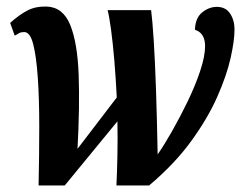

<svg xmlns="http://www.w3.org/2000/svg" viewBox="-20 -567 737 587"><path d="M98 0Q100 -96 100 -181Q100 -266 95.5 -330.5Q91 -395 81.5 -432Q72 -469 54 -469Q45 -469 39 -466Q33 -463 25 -458L11 -497Q39 -522 64 -535Q89 -548 123 -547Q173 -545 195 -490Q217 -435 220.5 -338Q224 -241 217 -112L337 -269Q334 -329 329.5 -382.5Q325 -436 319.5 -476.5Q314 -517 309 -536H442Q446 -506 450 -443Q454 -380 457 -291Q460 -202 462 -95Q481 -122 505.5 -165Q530 -208 553.5 -256.5Q577 -305 592 -350Q607 -395 607 -426Q607 -466 576 -476Q577 -512 598 -529Q619 -546 643 -546Q670 -546 683.5 -525.5Q697 -505 697 -477Q697 -443 685 -389.5Q673 -336 644 -270.5Q615 -205 564.5 -135.5Q514 -66 436 0H336Q338 -43 339 -93.5Q340 -144 339 -196L178 0Z"/></svg>

Font: Noto Serif ExtraCondensed ExtraBold
Style: Italic
Weight: 800
Width: 2
Italic angle: -12°
Designer: Monotype Design Team
Foundry: Monotype Imaging Inc.
Version: Version 2.013